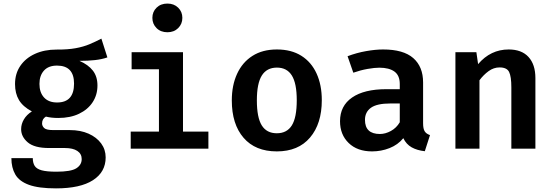

<svg xmlns="http://www.w3.org/2000/svg" viewBox="-20 -837 3117 1081"><path d="M550.8 -619.5 584.6 -513.8Q553.8 -503.1 515.1 -498.7Q476.4 -494.4 427.2 -494.4Q476.9 -472.8 502.8 -439.5Q528.7 -406.2 528.7 -355.9Q528.7 -303.1 501.8 -261.8Q474.9 -220.5 425.4 -196.7Q375.9 -172.8 307.7 -172.8Q268.7 -172.8 238.5 -180.5Q216.9 -167.7 216.9 -142.1Q216.9 -127.2 229 -115.9Q241 -104.6 281 -104.6H373.3Q433.3 -104.6 478.7 -84.4Q524.1 -64.1 549.5 -29.5Q574.9 5.1 574.9 49.2Q574.9 131.3 503.6 177.4Q432.3 223.6 295.4 223.6Q197.4 223.6 142.8 203.6Q88.2 183.6 66.2 145.4Q44.1 107.2 44.1 53.3H164.6Q164.6 79.5 175.1 96.7Q185.6 113.8 214.4 121.8Q243.1 129.7 297.9 129.7Q379.5 129.7 409.7 110.5Q440 91.3 440 58.5Q440 29.2 415.4 12.8Q390.8 -3.6 345.6 -3.6H255.9Q173.8 -3.6 136.4 -35.4Q99 -67.2 99 -109.7Q99 -138.5 114.6 -164.9Q130.3 -191.3 159.5 -209.7Q109.2 -236.4 86.9 -273.6Q64.6 -310.8 64.6 -363.6Q64.6 -422.6 94.4 -466.2Q124.1 -509.7 176.9 -533.8Q229.7 -557.9 298.5 -557.9Q361.5 -557.4 405.9 -565.6Q450.3 -573.8 484.4 -588.2Q518.5 -602.6 550.8 -619.5ZM301 -467.7Q252.8 -467.7 227.4 -439.5Q202.1 -411.3 202.1 -364.6Q202.1 -316.4 227.9 -288.2Q253.8 -260 301.5 -260Q396.9 -260 396.9 -366.2Q396.9 -467.7 301 -467.7Z M922.6 -816.9Q959.5 -816.9 983.1 -793.8Q1006.7 -770.8 1006.7 -736.4Q1006.7 -702.1 983.1 -678.7Q959.5 -655.4 922.6 -655.4Q885.1 -655.4 861.5 -678.7Q837.9 -702.1 837.9 -736.4Q837.9 -770.8 861.5 -793.8Q885.1 -816.9 922.6 -816.9ZM1010.3 -543.1V-95.9H1153.3V0H715.9V-95.9H874.9V-447.2H721V-543.1Z M1539 -558.5Q1620 -558.5 1676.4 -523.1Q1732.8 -487.7 1762.3 -423.3Q1791.8 -359 1791.8 -272.8Q1791.8 -140.5 1725.6 -62.6Q1659.5 15.4 1538.5 15.4Q1417.4 15.4 1351.3 -61.3Q1285.1 -137.9 1285.1 -271.8Q1285.1 -356.9 1314.9 -421.5Q1344.6 -486.2 1401.3 -522.3Q1457.9 -558.5 1539 -558.5ZM1539 -456.4Q1482.1 -456.4 1454.1 -411.8Q1426.2 -367.2 1426.2 -271.8Q1426.2 -175.4 1453.8 -131Q1481.5 -86.7 1538.5 -86.7Q1595.4 -86.7 1623.1 -131Q1650.8 -175.4 1650.8 -272.8Q1650.8 -367.7 1623.1 -412.1Q1595.4 -456.4 1539 -456.4Z M2362.1 -143.1Q2362.1 -111.8 2371.3 -97.4Q2380.5 -83.1 2401 -76.4L2371.8 14.4Q2328.7 9.7 2297.9 -7.4Q2267.2 -24.6 2250.8 -59Q2220 -21.5 2173.1 -3.1Q2126.2 15.4 2074.9 15.4Q1991.8 15.4 1943.1 -31.8Q1894.4 -79 1894.4 -154.4Q1894.4 -241 1962.3 -287.9Q2030.3 -334.9 2154.9 -334.9H2230.8V-364.1Q2230.8 -412.3 2200.8 -434.1Q2170.8 -455.9 2115.4 -455.9Q2089.2 -455.9 2049.7 -449Q2010.3 -442.1 1969.2 -427.7L1936.9 -520.5Q1988.7 -540 2041.3 -549.2Q2093.8 -558.5 2136.9 -558.5Q2251.3 -558.5 2306.7 -510Q2362.1 -461.5 2362.1 -372.8ZM2119 -82.6Q2149.7 -82.6 2181 -99.7Q2212.3 -116.9 2230.8 -148.7V-254.4H2177.4Q2102.1 -254.4 2068.5 -230.3Q2034.9 -206.2 2034.9 -162.1Q2034.9 -82.6 2119 -82.6Z M2544.1 0V-543.1H2662.1L2671.8 -475.9Q2742.1 -558.5 2844.1 -558.5Q2916.9 -558.5 2955.6 -516.2Q2994.4 -473.8 2994.4 -397.4V0H2859V-344.6Q2859 -406.2 2846.4 -431.8Q2833.8 -457.4 2792.8 -457.4Q2759.5 -457.4 2730.8 -436.4Q2702.1 -415.4 2679.5 -385.1V0Z"/></svg>

Font: Fira Code SemiBold
Style: Regular
Weight: 600
Designer: Carrois Corporate, Edenspiekermann AG, Nikita Prokopov
Foundry: Carrois Corporate, Edenspiekermann AG, Nikita Prokopov
Version: Version 6.002